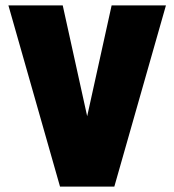

<svg xmlns="http://www.w3.org/2000/svg" viewBox="-20 -687 642 707"><path d="M301 -259 391 -667H591L401 0H201L11 -667H211Z"/></svg>

Font: Epunda Sans Black
Style: Regular
Weight: 900
Designer: Simon Atzbach
Foundry: typofactur
Version: Version 2.204; ttfautohint (v1.8.4.7-5d5b)